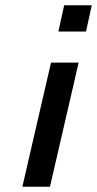

<svg xmlns="http://www.w3.org/2000/svg" viewBox="-20 -710 369 730"><path d="M202 -590 224 -690H329L307 -590ZM65 0 174 -472H279L170 0Z"/></svg>

Font: Coval
Style: Medium Italic
Weight: 500
Foundry: Context Ltd
Version: Version 001.000